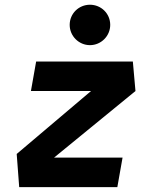

<svg xmlns="http://www.w3.org/2000/svg" viewBox="-20 -771 626 791"><path d="M538.1 -396 527.3 -517.6H128.9L107.4 -396H355L48.8 -136.7L59.1 0H463.4L484.9 -121.6H202.6ZM350.6 -585C396.5 -585 434.1 -622.6 434.1 -668.5C434.1 -715.3 396.5 -751.5 350.6 -751.5C304.7 -751.5 267.1 -715.3 267.1 -668.5C267.1 -622.6 304.7 -585 350.6 -585Z"/></svg>

Font: Cascadia Mono NF
Style: Bold Italic
Weight: 700
Italic angle: -10°
Monospace: yes
Designer: Aaron Bell
Foundry: Saja Typeworks
Version: Version 2404.023